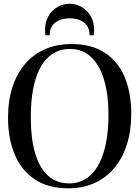

<svg xmlns="http://www.w3.org/2000/svg" viewBox="-20 -985 736 1016"><path d="M342 11.5Q235 11.5 164 -36Q93 -83.5 57.8 -167.5Q22.5 -251.5 22.5 -361.5Q22.5 -453 46.2 -525.2Q70 -597.5 114.2 -648.2Q158.5 -699 220.2 -725.5Q282 -752 358 -752Q464 -752 534.2 -706.2Q604.5 -660.5 639.5 -577.5Q674.5 -494.5 674.5 -383Q674.5 -291.5 650.8 -218.5Q627 -145.5 583.2 -94Q539.5 -42.5 478.2 -15.5Q417 11.5 342 11.5ZM347 -14.5Q410.5 -14.5 456.8 -55.8Q503 -97 528.5 -179Q554 -261 554 -383Q554 -483 531.2 -560.5Q508.5 -638 463.2 -682Q418 -726 349.5 -726Q286 -726 239.5 -686Q193 -646 168 -565Q143 -484 143 -361.5Q143 -254.5 165.2 -176.5Q187.5 -98.5 233 -56.5Q278.5 -14.5 347 -14.5ZM348.5 -965Q383 -965 412.5 -947.8Q442 -930.5 460 -899.5Q478 -868.5 478 -827.5Q478 -819 477.5 -812.8Q477 -806.5 476 -798.5H454Q454 -804 453.8 -809.2Q453.5 -814.5 452 -820Q448.5 -840.5 435 -855.8Q421.5 -871 399.8 -879.5Q378 -888 348.5 -888Q319 -888 297.2 -879.5Q275.5 -871 262.2 -855.8Q249 -840.5 244.5 -820Q243.5 -814.5 243 -809.2Q242.5 -804 242.5 -798.5H220.5Q219.5 -806.5 219 -812.8Q218.5 -819 218.5 -827.5Q218.5 -868.5 236.5 -899.5Q254.5 -930.5 284 -947.8Q313.5 -965 348.5 -965Z"/></svg>

Font: Merriweather 144pt
Style: Regular
Weight: 400
Version: Version 2.100